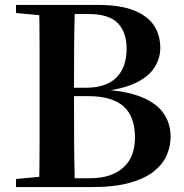

<svg xmlns="http://www.w3.org/2000/svg" viewBox="-20 -761 748 781"><path d="M45 0V-33L198 -47H213V0ZM139 0Q141 -87 141 -176.5Q141 -266 141 -356V-398Q141 -483 141 -569Q141 -655 139 -741H285Q282 -656 281.5 -570Q281 -484 281 -394V-374Q281 -271 281.5 -179.5Q282 -88 285 0ZM213 0V-36H347Q432 -36 480.5 -78.5Q529 -121 529 -202Q529 -287 482.5 -328.5Q436 -370 337 -370H213V-404H328Q412 -404 453.5 -445.5Q495 -487 495 -563Q495 -630 459 -667Q423 -704 340 -704H213V-741H378Q469 -741 525 -718.5Q581 -696 606.5 -657Q632 -618 632 -566Q632 -525 609 -487.5Q586 -450 532.5 -424Q479 -398 386 -388L389 -397Q491 -392 553.5 -367Q616 -342 645 -300.5Q674 -259 674 -204Q674 -167 658.5 -130.5Q643 -94 606.5 -64.5Q570 -35 508 -17.5Q446 0 353 0ZM45 -708V-741H213V-694H198Z"/></svg>

Font: Noto Serif TC ExtraLight
Style: Bold
Weight: 700
Version: Version 2.002-H1;hotconv 1.1.0;makeotfexe 2.6.0